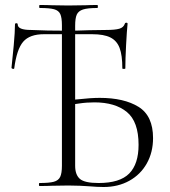

<svg xmlns="http://www.w3.org/2000/svg" viewBox="-20 -745 682 769"><path d="M335 1Q321 0 300 -1Q279 -2 254 -2L188 -1Q170 0 138 0Q136 0 136 -6Q136 -12 138 -12Q177 -12 195.5 -17Q214 -22 221 -36.5Q228 -51 228 -81V-644Q228 -674 221.5 -688.5Q215 -703 196.5 -708Q178 -713 139 -713Q137 -713 137 -719Q137 -725 139 -725Q170 -725 187 -724L253 -723L323 -724Q340 -725 370 -725Q372 -725 372 -719Q372 -713 370 -713Q331 -713 312.5 -707Q294 -701 287.5 -686.5Q281 -672 281 -642V-81Q281 -45 300 -28.5Q319 -12 375 -12Q460 -12 497.5 -50Q535 -88 535 -165Q535 -258 488 -296.5Q441 -335 358 -335Q326 -335 297 -330.5Q268 -326 258 -325L257 -344L290 -347Q344 -353 379 -353Q477 -353 535 -317Q593 -281 593 -192Q593 -135 568 -90.5Q543 -46 498 -21Q453 4 395 4Q371 4 335 1ZM33 -469Q31 -469 28.5 -470.5Q26 -472 26 -473Q30 -508 35 -563Q40 -618 40 -647Q40 -652 45.5 -652Q51 -652 51 -647Q51 -625 104 -625Q164 -622 253 -622Q285 -622 337 -624L405 -625Q441 -625 458 -630Q475 -635 480 -650Q481 -654 486 -654Q491 -654 491 -650Q488 -622 485 -564.5Q482 -507 482 -471Q482 -469 476 -469Q470 -469 470 -471Q470 -524 459 -553Q448 -582 422 -595Q396 -608 349 -608H156Q99 -608 73 -578Q47 -548 37 -471Q37 -469 33 -469Z"/></svg>

Font: Cormorant Unicase Light
Style: Regular
Weight: 300
Designer: Christian Thalmann (Catharsis Fonts)
Foundry: Catharsis Fonts
Version: Version 4.000